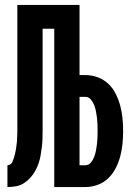

<svg xmlns="http://www.w3.org/2000/svg" viewBox="-20 -755 540 775"><path d="M10 0V-88Q16 -88 21.5 -91.5Q27 -95 29.5 -100.5Q32 -106 34 -112Q36 -118 38 -124Q40 -130 41 -136Q42 -142 43.5 -148Q45 -154 45.5 -160Q46 -166 47 -172.5Q48 -179 48.5 -185Q49 -191 49 -197Q49 -203 49.5 -209.5Q50 -216 50 -222Q50 -228 50 -234Q50 -240 50 -247Q50 -264 50 -281Q50 -298 50 -315V-735H301V-452H325Q350 -452 374.5 -443Q399 -434 417.5 -416.5Q436 -399 447.5 -375.5Q459 -352 465.5 -327.5Q472 -303 474.5 -277.5Q477 -252 477 -226Q477 -201 474.5 -175Q472 -149 465.5 -124.5Q459 -100 447.5 -77Q436 -54 417.5 -36Q399 -18 374.5 -9Q350 0 325 0H199V-639H152V-315Q152 -303 152 -290.5Q152 -278 152 -266V-264Q152 -247 152 -230Q152 -213 151.5 -196Q151 -179 149 -162Q147 -145 144 -128Q141 -111 135.5 -95Q130 -79 121.5 -64Q113 -49 101.5 -36.5Q90 -24 75.5 -15Q61 -6 44 -3Q27 0 10 0ZM301 -88H325Q338 -88 347 -99Q356 -110 360.5 -122.5Q365 -135 367.5 -148Q370 -161 371.5 -174Q373 -187 373.5 -200Q374 -213 374 -226Q374 -239 373.5 -252.5Q373 -266 371.5 -279Q370 -292 367.5 -305Q365 -318 360.5 -330Q356 -342 347 -353Q338 -364 325 -364H301Z"/></svg>

Font: Iosevka SS08 Regular
Style: Bold
Weight: 700
Monospace: yes
Designer: Belleve Invis
Foundry: Belleve Invis
Version: Version 16.3.4; ttfautohint (v1.8.4)